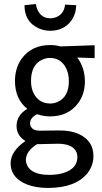

<svg xmlns="http://www.w3.org/2000/svg" viewBox="-20 -718 503 946"><path d="M227.5 -208Q172.9 -208 146.5 -256.8Q132.8 -283.2 132.8 -318.4Q132.8 -398.4 187.5 -423.8Q206.1 -432.6 225.6 -432.6Q280.3 -432.6 305.7 -381.8Q319.3 -354.5 319.3 -318.4Q319.3 -240.2 263.7 -215.8Q247.1 -208 227.5 -208ZM227.5 -496.1Q134.8 -496.1 85.9 -427.7Q53.7 -381.8 53.7 -317.4Q54.7 -229.5 114.3 -181.6Q61.5 -150.4 61.5 -96.7Q62.5 -48.8 105.5 -23.4Q33.2 26.4 32.2 85.9Q32.2 159.2 114.3 191.4Q159.2 208 215.8 208Q353.5 208 412.1 133.8Q440.4 96.7 440.4 50.8Q440.4 -24.4 368.2 -57.6Q327.1 -76.2 269.5 -75.2L179.7 -74.2Q137.7 -73.2 128.9 -101.6Q127.9 -106.4 127.9 -111.3Q129.9 -139.6 163.1 -155.3Q194.3 -144.5 226.6 -144.5Q316.4 -144.5 365.2 -210Q398.4 -254.9 398.4 -318.4Q397.5 -385.7 360.4 -434.6L446.3 -431.6V-495.1L277.3 -489.3Q254.9 -496.1 227.5 -496.1ZM223.6 143.6Q134.8 143.6 113.3 95.7Q107.4 83 107.4 70.3Q108.4 25.4 163.1 -7.8H174.8L261.7 -9.8Q338.9 -10.7 357.4 33.2Q361.3 43.9 361.3 55.7Q361.3 113.3 291 134.8Q260.7 143.6 223.6 143.6ZM100.6 -692.4Q100.6 -612.3 167 -580.1Q195.3 -566.4 227.5 -566.4Q294.9 -566.4 332 -617.2Q354.5 -649.4 355.5 -692.4L300.8 -695.3Q294.9 -645.5 252 -631.8Q240.2 -627.9 228.5 -627.9Q186.5 -627.9 167 -665Q159.2 -680.7 157.2 -698.2Z"/></svg>

Font: Yaldevi Colombo Medium
Style: Regular
Weight: 500
Designer: Sol Matas, Denzil Rajitha, Kosala Senevirathne and Pathum Egodawatta
Foundry: Mooniak
Version: Version 1.020 ; ttfautohint (v1.6)